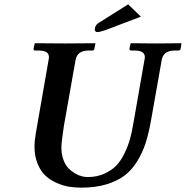

<svg xmlns="http://www.w3.org/2000/svg" viewBox="-20 -843 847 875"><path d="M638.2 -568.8Q640.1 -576.7 640.1 -582Q640.1 -598.1 628.4 -605.5Q616.7 -612.8 590.8 -612.8H577.1Q569.8 -612.8 569.8 -621.1L575.2 -645L577.1 -646Q651.9 -645 690.9 -645L805.2 -646L807.1 -645L803.2 -621.1Q801.8 -612.8 793 -612.8H778.8Q749 -612.8 734.9 -601.8Q720.7 -590.8 716.8 -568.8L668 -293Q657.7 -235.4 644 -192.4Q630.4 -149.4 606 -109.1Q581.5 -68.8 548.3 -43.5Q515.1 -18.1 465.1 -2.9Q415 12.2 350.1 12.2Q321.3 12.2 294.2 7.8Q267.1 3.4 237.8 -9.5Q208.5 -22.5 187 -42.5Q165.5 -62.5 151.4 -96.7Q137.2 -130.9 137.2 -174.8Q137.2 -201.2 143.1 -234.9L201.2 -568.8Q203.1 -576.7 203.1 -582Q203.1 -598.1 191.4 -605.5Q179.7 -612.8 153.8 -612.8H140.1Q132.8 -612.8 132.8 -621.1L138.2 -645L140.1 -646Q236.8 -645 275.9 -645L413.1 -646L415 -645L410.2 -621.1Q408.7 -612.8 400.9 -612.8H387.2Q357.4 -612.8 342.8 -601.8Q328.1 -590.8 324.2 -568.8L271 -268.1Q259.8 -193.8 259.8 -170.9Q259.8 -140.1 268.8 -115.5Q277.8 -90.8 291.5 -76.7Q305.2 -62.5 322 -52.7Q338.9 -43 353 -39.6Q367.2 -36.1 378.9 -36.1Q421.4 -36.1 455.1 -51.3Q488.8 -66.4 510.3 -88.9Q531.7 -111.3 547.9 -145.3Q564 -179.2 572.3 -209Q580.1 -237.3 586.9 -275.9ZM564 -823.2 622.1 -767.1 469.2 -709Q437 -696.8 423.8 -696.8Q412.1 -696.8 412.1 -709V-711.9Q414.6 -728.5 426.8 -736.8Z"/></svg>

Font: Linux Libertine G
Style: Bold Italic
Weight: 700
Italic angle: -11.5°
Designer: Philipp H. Poll
Foundry: Philipp H. Poll
Version: Version 4.1.0